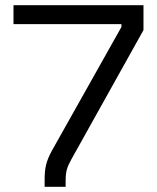

<svg xmlns="http://www.w3.org/2000/svg" viewBox="-20 -720 604 740"><path d="M152 -25V0H233V-23C233 -58 238 -75 254 -104L533 -604V-700H32V-627H448V-616L181 -141C157 -97 152 -72 152 -25Z"/></svg>

Font: Meta Space
Style: Regular
Weight: 400
Designer: Meta Pool / Florian Karsten
Foundry: Meta Pool / Florian Karsten
Version: Version 2.000;Glyphs 3.1.1 (3137)